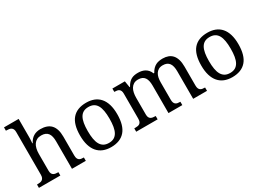

<svg xmlns="http://www.w3.org/2000/svg" viewBox="-37 -1419 2807 2088"><g transform="rotate(-30 1367.0 -375.0)"><path d="M287.1 -42V0H18.1V-42H25.9Q43 -42 57.9 -44.4Q72.8 -46.9 83.7 -54.4Q94.7 -62 101.3 -76.2Q107.9 -90.3 107.9 -113.8V-649.9Q107.9 -671.9 101.3 -685.3Q94.7 -698.7 83.5 -706.1Q72.3 -713.4 57.4 -715.6Q42.5 -717.8 25.9 -717.8H18.1V-759.8H202.1V-540Q202.1 -526.4 201.7 -511.5Q201.2 -496.6 200.2 -483.9Q199.2 -469.2 198.2 -455.1H203.1Q248 -545.9 350.1 -545.9Q392.6 -545.9 425.5 -534.4Q458.5 -522.9 481 -499.3Q503.4 -475.6 515.1 -438.5Q526.9 -401.4 526.9 -350.1V-113.8Q526.9 -90.3 532.7 -76.2Q538.6 -62 548.8 -54.4Q559.1 -46.9 573.2 -44.4Q587.4 -42 604 -42H606.9V0H433.1V-345.2Q433.1 -377.9 427.2 -403.3Q421.4 -428.7 408.4 -446.3Q395.5 -463.9 374.5 -472.9Q353.5 -481.9 323.2 -481.9Q292 -481.9 269.3 -470.5Q246.6 -459 231.7 -437.7Q216.8 -416.5 209.5 -386.5Q202.1 -356.4 202.1 -319.8V-108.9Q202.1 -86.9 208.7 -73.5Q215.3 -60.1 226.6 -53.2Q237.8 -46.4 252.7 -44.2Q267.6 -42 284.2 -42Z M1156.7 -269Q1156.7 -127.9 1096.9 -59.1Q1037.1 9.8 921.9 9.8Q867.7 9.8 824.7 -7.3Q781.7 -24.4 751.7 -59.1Q721.7 -93.8 705.8 -146.2Q689.9 -198.7 689.9 -269Q689.9 -409.2 749.3 -477.5Q808.6 -545.9 924.8 -545.9Q979 -545.9 1022 -529.1Q1064.9 -512.2 1095 -477.8Q1125 -443.4 1140.9 -391.4Q1156.7 -339.4 1156.7 -269ZM786.6 -269Q786.6 -213.4 793.9 -170.9Q801.3 -128.4 817.6 -99.9Q834 -71.3 860.1 -56.6Q886.2 -42 923.8 -42Q961.4 -42 987.3 -56.6Q1013.2 -71.3 1029.3 -99.9Q1045.4 -128.4 1052.5 -170.9Q1059.6 -213.4 1059.6 -269Q1059.6 -324.7 1052.2 -366.7Q1044.9 -408.7 1028.8 -436.8Q1012.7 -464.8 986.6 -479Q960.4 -493.2 922.9 -493.2Q885.3 -493.2 859.4 -479Q833.5 -464.8 817.4 -436.8Q801.3 -408.7 793.9 -366.7Q786.6 -324.7 786.6 -269Z M1508.8 -42V0H1239.7V-42H1252.9Q1270 -42 1284.2 -44.4Q1298.3 -46.9 1308.6 -54.4Q1318.8 -62 1324.5 -76.2Q1330.1 -90.3 1330.1 -113.8V-425.8Q1330.1 -447.8 1324.2 -461.2Q1318.4 -474.6 1308.1 -481.9Q1297.9 -489.3 1283.7 -491.7Q1269.5 -494.1 1252.9 -494.1H1250V-536.1H1406.7L1419.9 -455.1H1424.8Q1439.9 -482.9 1456.5 -500.7Q1473.1 -518.6 1491.9 -528.6Q1510.7 -538.6 1531.5 -542.2Q1552.2 -545.9 1575.7 -545.9Q1600.1 -545.9 1622.1 -541Q1644 -536.1 1662.8 -525.4Q1681.6 -514.6 1696.5 -497.3Q1711.4 -480 1720.7 -455.1H1729Q1744.1 -482.9 1761.7 -500.7Q1779.3 -518.6 1799.1 -528.6Q1818.8 -538.6 1840.6 -542.2Q1862.3 -545.9 1885.7 -545.9Q1923.8 -545.9 1954.1 -534.4Q1984.4 -522.9 2005.4 -499.3Q2026.4 -475.6 2037.6 -438.5Q2048.8 -401.4 2048.8 -350.1V-113.8Q2048.8 -90.3 2054.7 -76.2Q2060.5 -62 2070.8 -54.4Q2081.1 -46.9 2095.2 -44.4Q2109.4 -42 2126 -42H2128.9V0H1955.1V-345.2Q1955.1 -377.9 1949.5 -403.3Q1943.8 -428.7 1931.4 -446.3Q1918.9 -463.9 1898.9 -472.9Q1878.9 -481.9 1850.1 -481.9Q1818.8 -481.9 1797.6 -470Q1776.4 -458 1763.2 -437.5Q1750 -417 1744.4 -390.1Q1738.8 -363.3 1738.8 -333V-113.8Q1738.8 -90.3 1744.6 -76.2Q1750.5 -62 1760.7 -54.4Q1771 -46.9 1785.2 -44.4Q1799.3 -42 1815.9 -42H1818.8V0H1645V-345.2Q1645 -377.9 1639.4 -403.3Q1633.8 -428.7 1621.3 -446.3Q1608.9 -463.9 1588.9 -472.9Q1568.8 -481.9 1540 -481.9Q1507.3 -481.9 1485.1 -468.8Q1462.9 -455.6 1449.2 -433.1Q1435.5 -410.6 1429.7 -381.3Q1423.8 -352.1 1423.8 -319.8V-108.9Q1423.8 -86.9 1430.4 -73.5Q1437 -60.1 1448.2 -53.2Q1459.5 -46.4 1474.4 -44.2Q1489.3 -42 1505.9 -42Z M2678.7 -269Q2678.7 -127.9 2618.9 -59.1Q2559.1 9.8 2443.8 9.8Q2389.6 9.8 2346.7 -7.3Q2303.7 -24.4 2273.7 -59.1Q2243.7 -93.8 2227.8 -146.2Q2211.9 -198.7 2211.9 -269Q2211.9 -409.2 2271.2 -477.5Q2330.6 -545.9 2446.8 -545.9Q2501 -545.9 2543.9 -529.1Q2586.9 -512.2 2616.9 -477.8Q2647 -443.4 2662.8 -391.4Q2678.7 -339.4 2678.7 -269ZM2308.6 -269Q2308.6 -213.4 2315.9 -170.9Q2323.2 -128.4 2339.6 -99.9Q2356 -71.3 2382.1 -56.6Q2408.2 -42 2445.8 -42Q2483.4 -42 2509.3 -56.6Q2535.2 -71.3 2551.3 -99.9Q2567.4 -128.4 2574.5 -170.9Q2581.5 -213.4 2581.5 -269Q2581.5 -324.7 2574.2 -366.7Q2566.9 -408.7 2550.8 -436.8Q2534.7 -464.8 2508.5 -479Q2482.4 -493.2 2444.8 -493.2Q2407.2 -493.2 2381.3 -479Q2355.5 -464.8 2339.4 -436.8Q2323.2 -408.7 2315.9 -366.7Q2308.6 -324.7 2308.6 -269Z"/></g></svg>

Font: Gandom FD
Style: FD
Weight: 400
Foundry: DejaVu fonts team - Redesigned by Saber Rastikerdar - Based on Samim Font
Version: Version 0.6